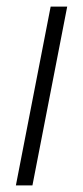

<svg xmlns="http://www.w3.org/2000/svg" viewBox="-20 -545 250 580"><path d="M133 -525H183L78 15H28Z"/></svg>

Font: Tiro Telugu
Style: Italic
Weight: 400
Italic angle: -11°
Designer: Telugu: John Hudson & Fiona Ross, assisted by Kaja Sojewska. Latin: John Hudson with Paul Hanslow, assisted by Kaja Soje
Foundry: Tiro Typeworks Ltd.
Version: Version 1.52